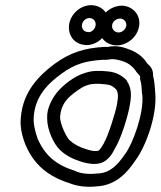

<svg xmlns="http://www.w3.org/2000/svg" viewBox="-20 -693 623 745"><path d="M61 -238C57 -204 64 -169 79 -131C112 -53 168 -8 250 18C278 29 315 35 357 30C429 26 474 -23 505 -70C545 -123 592 -247 582 -338C581 -357 579 -379 574 -399C575 -423 564 -436 552 -446C537 -470 515 -488 487 -499C465 -508 434 -519 399 -511H385C309 -507 252 -489 193 -446C132 -401 69 -338 61 -238ZM111 -240C116 -317 163 -367 220 -408C270 -444 311 -457 380 -461H395C397 -461 400 -462 402 -462C419 -466 443 -461 463 -453C482 -446 500 -430 510 -413C514 -408 523 -400 524 -396C523 -392 523 -387 524 -384C529 -369 530 -350 531 -329L532 -327C540 -255 495 -135 466 -96L465 -95C436 -52 406 -22 361 -20H358C327 -16 292 -19 271 -30C198 -53 155 -89 126 -155C114 -189 109 -216 111 -240ZM163 -233C163 -189 188 -135 212 -112C234 -90 263 -76 291 -67C306 -62 328 -56 350 -57C397 -58 417 -99 426 -117C450 -155 478 -247 484 -287C491 -324 490 -353 472 -379C471 -380 472 -381 471 -382C455 -398 433 -413 398 -416C369 -419 338 -420 310 -410C270 -399 223 -362 200 -333C182 -310 161 -272 163 -236ZM248 -597C243 -557 267 -523 307 -519C308 -519 312 -518 315 -518C359 -518 395 -554 401 -595C407 -638 378 -671 336 -673H334C292 -673 254 -639 248 -597ZM213 -239C215 -264 222 -285 238 -305C251 -322 299 -358 318 -362C319 -362 320 -363 321 -363C337 -369 361 -369 387 -366C410 -364 417 -359 431 -346C438 -334 440 -321 434 -289C429 -257 397 -159 384 -140C384 -139 383 -138 383 -137C368 -111 364 -107 355 -107H354C341 -106 327 -110 312 -115C288 -122 266 -134 249 -150C237 -162 213 -212 213 -239ZM298 -597C300 -611 313 -623 327 -623H328C343 -622 353 -610 351 -595C349 -581 338 -570 326 -568C323 -569 322 -569 320 -569C307 -569 296 -581 298 -597ZM365 -595C359 -552 390 -517 433 -517C474 -517 514 -550 520 -593C526 -635 496 -669 454 -671C410 -671 371 -638 365 -595ZM415 -595C417 -610 431 -621 447 -621C462 -620 472 -607 470 -593C468 -580 455 -567 440 -567C425 -567 413 -580 415 -595Z"/></svg>

Font: Hussar Pisanka
Style: OutKur
Weight: 400
Designer: Robert Jablonski
Foundry: Cannot Into Space Fonts
Version: Version 1.070